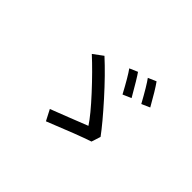

<svg xmlns="http://www.w3.org/2000/svg" viewBox="-128 -1023 1257 1257"><g transform="rotate(45 500.0 -394.5)"><path d="M526.4 -676.8 583 -701.2Q606.4 -668.9 674.8 -549.8L616.2 -524.4Q557.6 -633.8 526.4 -676.8ZM656.2 -718.8 712.9 -743.2Q746.1 -697.3 804.7 -592.8L747.1 -567.4Q685.5 -679.7 656.2 -718.8ZM710.9 -226.6 690.4 -163.1Q601.6 -133.8 385.7 -45.9L346.7 -121.1Q367.2 -128.9 469.7 -168.9Q572.3 -209 603.5 -221.7Q563.5 -283.2 465.8 -389.2Q368.2 -495.1 286.1 -570.3L353.5 -620.1Q444.3 -537.1 550.8 -418.5Q657.2 -299.8 710.9 -226.6Z"/></g></svg>

Font: Gen Shin Gothic Regular
Style: Regular
Weight: 400
Designer: [Source Han Sans]
Ryoko NISHIZUKA  (kana & ideographs); Paul D. Hunt (Latin, Greek & Cyrillic); Wenlong ZHANG  (bopomofo
Version: Version 1.002.20150607